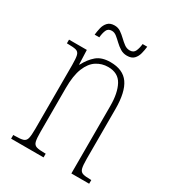

<svg xmlns="http://www.w3.org/2000/svg" viewBox="-171 -799 814 897"><g transform="rotate(30 236.5 -350.0)"><path d="M28 0V-20H36Q67 -20 81 -24.5Q95 -29 99 -45Q103 -61 103 -96V-441Q103 -476 99 -492Q95 -508 81 -512Q67 -516 36 -516H31V-536H127L130 -459H132Q151 -496 178 -519Q205 -542 252 -542Q320 -542 350.5 -498.5Q381 -455 381 -363V-96Q381 -61 385 -45Q389 -29 402.5 -24.5Q416 -20 445 -20H449V0H353V-364Q353 -434 330.5 -475.5Q308 -517 254 -517Q220 -517 192 -499Q164 -481 147.5 -440.5Q131 -400 131 -333V-96Q131 -61 135 -45Q139 -29 153 -24.5Q167 -20 197 -20H203V0ZM302 -606Q282 -606 266 -616Q250 -626 236.5 -639Q223 -652 210.5 -662Q198 -672 184 -672Q164 -672 157 -655.5Q150 -639 148 -616H123Q125 -635 129.5 -654Q134 -673 146.5 -686.5Q159 -700 183 -700Q202 -700 216.5 -690Q231 -680 244.5 -667Q258 -654 271.5 -644Q285 -634 301 -634Q322 -634 329.5 -651Q337 -668 339 -690H364Q362 -671 357 -651.5Q352 -632 339.5 -619Q327 -606 302 -606Z"/></g></svg>

Font: Noto Serif Tamil ExtraCondensed Thin
Style: Italic
Weight: 100
Width: 2
Italic angle: -12°
Designer: Indian Type Foundry, Tom Grace, and the Monotype Design Team
Foundry: Monotype Imaging Inc.
Version: Version 2.003; ttfautohint (v1.8.4.7-5d5b)